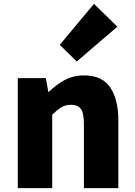

<svg xmlns="http://www.w3.org/2000/svg" viewBox="-20 -973 698 993"><path d="M72 0V-569H217L230 -498H233Q268 -533 312.5 -558Q357 -583 415 -583Q508 -583 550 -521Q592 -459 592 -352V0H414V-330Q414 -389 398 -410Q382 -431 348 -431Q318 -431 297 -418Q276 -405 250 -380V0ZM377 -655 289 -741 466 -953 587 -835Z"/></svg>

Font: Source Han Sans TC Heavy
Style: Regular
Weight: 900
Designer: Ryoko NISHIZUKA Ë•øÂ°öÊ∂ºÂ≠ê (kana, bopomofo & ideographs); Paul D. Hunt (Latin, Greek & Cyrillic); Sandoll Communicatio
Foundry: Adobe
Version: Version 2.004;hotconv 1.0.118;makeotfexe 2.5.65603